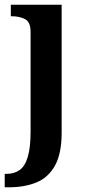

<svg xmlns="http://www.w3.org/2000/svg" viewBox="-27 -556 377 816"><path d="M-7 240V183H0Q33 183 56 167Q79 151 91 111Q103 71 103 3V-420Q103 -463 79 -475Q55 -487 22 -487H19V-536H235V8Q235 97 206.5 148Q178 199 127.5 219.5Q77 240 11 240Z"/></svg>

Font: Noto Naskh Arabic SemiBold
Style: Regular
Weight: 600
Designer: Monotype Design Team, David Williams, Mohamad Dakak and Nizar Qandah
Foundry: Monotype Imaging Inc.
Version: Version 2.016